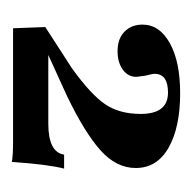

<svg xmlns="http://www.w3.org/2000/svg" viewBox="-20 -698 317 316"><g transform="rotate(90 138.0 -539.5)"><path d="M246 -401Q236 -403 212 -403H26L24 -456L92 -500Q135 -531 151 -554.5Q167 -578 167 -613Q167 -658 132 -658Q101 -658 101 -636Q101 -632 104 -621Q106 -607 106 -606Q106 -592 94 -583.5Q82 -575 64 -575Q43 -575 31.5 -586.5Q20 -598 20 -616Q20 -644 50.5 -661Q81 -678 133 -678Q189 -678 222.5 -659Q256 -640 256 -605Q256 -573 227 -547Q198 -521 138 -492L70 -461H183Q230 -461 234 -487H257Q250 -460 246 -401Z"/></g></svg>

Font: UnnaMedium
Style: Regular
Weight: 500
Designer: Jorge de Buen Unna
Foundry: Omnibus-Type
Version: Version 2.008;hotconv 1.0.109;makeotfexe 2.5.65596